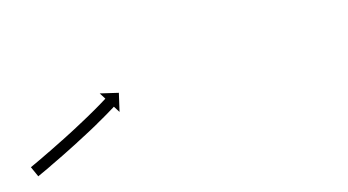

<svg xmlns="http://www.w3.org/2000/svg" viewBox="-36 -223 595 328"><g transform="rotate(-20 261.5 -58.5)"><path d="M-8.2 -28.9C-8.8 -28.7 -9.4 -28.5 -9.9 -28.3L-3.3 -9.4C-2.7 -9.7 -2.1 -9.9 -1.5 -10.1L-1.5 -10.1L-1.5 -10.1C0.3 -10.7 2 -11.3 3.8 -12L3.8 -12L3.8 -12C6.5 -12.9 9.2 -13.9 11.9 -14.9L11.9 -14.9L11.9 -14.9C15.4 -16.2 18.9 -17.5 22.5 -18.8L22.5 -18.9L22.5 -18.9C26.6 -20.4 30.8 -22 34.9 -23.6L34.9 -23.6L34.9 -23.6C39.6 -25.3 44.2 -27.1 48.8 -28.9L48.8 -28.9L48.8 -28.9C53.8 -30.9 58.7 -32.8 63.6 -34.8L63.6 -34.8L63.6 -34.8C68.7 -36.8 73.7 -38.9 78.8 -40.9L78.8 -41L78.8 -41C83.9 -43 88.9 -45.1 93.9 -47.3L94 -47.3L94 -47.3C98.8 -49.3 103.7 -51.4 108.5 -53.5L108.5 -53.5L108.6 -53.5C113.1 -55.5 117.6 -57.5 122.1 -59.5L122.1 -59.6L122.1 -59.6C126.1 -61.4 130.1 -63.2 134.1 -65.1L134.2 -65.1L134.2 -65.1C137.5 -66.7 140.9 -68.3 144.3 -69.9L144.3 -69.9L144.3 -69.9C146.9 -71.1 149.4 -72.4 152 -73.7L152 -73.7L152 -73.7C153.7 -74.5 155.3 -75.3 157 -76.1L157 -76.2L157 -76.2C157.6 -76.4 158.1 -76.7 158.7 -77L164.7 -65.3L174.8 -96.4L143.7 -106.6L149.7 -94.9C149.1 -94.6 148.5 -94.3 147.9 -94L148 -94L148 -94C146.4 -93.2 144.7 -92.4 143.1 -91.6L143.1 -91.6L143.2 -91.6C140.6 -90.4 138.1 -89.1 135.6 -87.9L135.6 -87.9L135.6 -87.9C132.3 -86.3 129 -84.8 125.7 -83.2L125.7 -83.2L125.7 -83.2C121.8 -81.4 117.8 -79.6 113.8 -77.8L113.9 -77.8L113.9 -77.8C109.4 -75.8 105 -73.8 100.5 -71.9L100.5 -71.9L100.5 -71.9C95.8 -69.8 90.9 -67.7 86.1 -65.7L86.2 -65.7L86.2 -65.7C81.2 -63.6 76.2 -61.5 71.2 -59.4L71.2 -59.4L71.2 -59.5C66.2 -57.4 61.2 -55.4 56.2 -53.3L56.2 -53.3L56.2 -53.4C51.3 -51.4 46.4 -49.5 41.5 -47.6L41.5 -47.6L41.5 -47.6C37 -45.8 32.4 -44 27.8 -42.2L27.8 -42.2L27.8 -42.3C23.7 -40.7 19.6 -39.1 15.4 -37.6L15.5 -37.6L15.5 -37.6C12 -36.3 8.5 -35 5 -33.7L5 -33.7L5 -33.7C2.3 -32.7 -0.4 -31.7 -3 -30.8L-3 -30.8L-3 -30.8C-4.7 -30.2 -6.5 -29.5 -8.2 -28.9L-8.2 -28.9Z"/></g></svg>

Font: FRB American Cursive Just Arrows
Style: Bold Italic
Weight: 700
Italic angle: -25°
Version: Version 2.0;Modular Font Editor K font №1